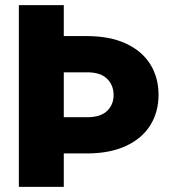

<svg xmlns="http://www.w3.org/2000/svg" viewBox="-20 -731 663 751"><path d="M600.1 -360.4Q600.1 -292.5 567.6 -240.7Q535.2 -189 472.2 -159.9Q409.2 -130.9 320.8 -130.9H229.5V0H53.7V-710.9H229.5V-589.8H320.8Q409.2 -589.8 472.2 -560.8Q535.2 -531.7 567.6 -480Q600.1 -428.2 600.1 -360.4ZM424.3 -359.4Q424.3 -397.9 398.7 -423.1Q373 -448.2 320.8 -448.2H229.5V-272.5H320.8Q373 -272.5 398.7 -296.9Q424.3 -321.3 424.3 -359.4Z"/></svg>

Font: Heebo Black
Style: Regular
Weight: 900
Designer: Oded Ezer
Foundry: Meir Sadan
Version: Version 2.001; ttfautohint (v1.5.14-ce02) -l 8 -r 50 -G 200 